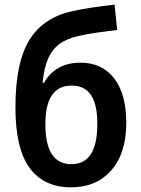

<svg xmlns="http://www.w3.org/2000/svg" viewBox="-20 -791 602 821"><path d="M284 10Q168 10 107 -72.5Q46 -155 46 -332Q46 -526 107.5 -623Q169 -720 298 -745Q328 -752 375.5 -759Q423 -766 470 -771L481 -663Q439 -658 394.5 -651.5Q350 -645 319 -638Q267 -627 234.5 -603Q202 -579 185 -538.5Q168 -498 162 -437H168Q218 -523 324 -523Q417 -523 468.5 -455.5Q520 -388 520 -266Q520 -136 456 -63Q392 10 284 10ZM285 -89Q396 -89 396 -259Q397 -341 370 -383Q343 -425 286 -425Q174 -425 174 -260Q174 -89 285 -89Z"/></svg>

Font: Noto Sans SemiCondensed SemiBold
Style: Regular
Weight: 600
Width: 4
Designer: Monotype Design Team
Foundry: Monotype Imaging Inc.
Version: Version 2.013; ttfautohint (v1.8.4.7-5d5b)